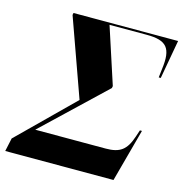

<svg xmlns="http://www.w3.org/2000/svg" viewBox="-152 -811 866 908"><g transform="rotate(15 281.5 -357.0)"><path d="M-46 0H484L554 -259H544L533 -226C510 -157 480 -134 410 -134H65L364 -418L366 -428L276 -704H458C557 -704 584 -671 570 -567L565 -524H575L609 -714H97L95 -704L231 -324L-32 -65Z"/></g></svg>

Font: Noto Serif Display SemiCondensed ExtraBold
Style: Italic
Weight: 800
Width: 4
Italic angle: -12°
Designer: Monotype Design Team
Foundry: Monotype Imaging Inc.
Version: Version 2.009